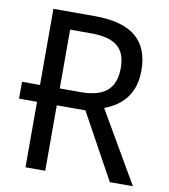

<svg xmlns="http://www.w3.org/2000/svg" viewBox="-81 -783 749 852"><g transform="rotate(10 294.0 -357.0)"><path d="M389 -320C457 -345 523 -397 523 -511C523 -647 445 -714 277 -714H91V-371H10V-295H91V0H180V-295H309L471 0H575ZM276 -371H180V-636H272C380 -636 431 -600 431 -507C431 -417 384 -371 276 -371Z"/></g></svg>

Font: Noto Sans Thai
Style: Regular
Weight: 400
Designer: Monotype Design Team
Foundry: Monotype Imaging Inc.
Version: Version 1.901